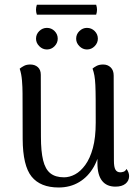

<svg xmlns="http://www.w3.org/2000/svg" viewBox="-20 -801 606 834"><path d="M428.2 -520.8Q447.7 -520.8 460.7 -508.3Q473.8 -495.9 473.8 -472.9L474.8 -103.4Q474.8 -75.4 481.5 -63.9Q488.3 -52.5 502.9 -52.5Q508.5 -52.5 516.5 -55Q524.5 -57.5 529.5 -67.2Q540.8 -52.1 540.8 -36Q540.8 -15.8 525.2 -3Q509.6 9.7 481.5 9.7Q443.1 9.7 423.2 -15.8Q403.2 -41.4 403.2 -92.4V-162.7L418.1 -180.8Q412.2 -120.3 387.8 -77Q363.3 -33.7 324.2 -10.2Q285 13.4 234.8 13.4Q155.4 13.4 117.2 -34Q79 -81.3 78.5 -197.3L77.9 -395.3Q77.9 -422.1 75.5 -451.3Q73.1 -480.5 65.5 -502.6Q73.5 -509.3 84.5 -515Q95.4 -520.8 111.6 -520.8Q131.6 -520.8 144.4 -509.3Q157.2 -497.8 157.2 -476.2L157.8 -206.9Q157.8 -143.6 167.3 -104.7Q176.8 -65.7 198.9 -48.2Q220.9 -30.8 258.2 -30.8Q282.2 -30.8 306.2 -43.7Q330.1 -56.5 350.6 -84.7Q371.1 -112.8 383.5 -158.2Q395.8 -203.5 395.8 -268.5Q395.8 -328.9 395.6 -367.8Q395.4 -406.8 394.2 -431.6Q393 -456.5 390.1 -472.5Q387.2 -488.5 382 -503.1Q387.8 -508.4 399.4 -514.6Q411 -520.8 428.2 -520.8ZM183.8 -586.1Q164.8 -586.1 150.7 -600.3Q136.5 -614.5 136.5 -632.8Q136.5 -652.5 150.7 -666.2Q164.8 -679.9 183.8 -679.9Q203.2 -679.9 217 -666.1Q230.8 -652.3 230.8 -633Q230.8 -614.5 217 -600.3Q203.2 -586.1 183.8 -586.1ZM357.7 -586.1Q339.2 -586.1 325 -600.3Q310.8 -614.5 310.8 -632.8Q310.8 -652.5 325 -666.2Q339.2 -679.9 357.5 -679.9Q377.2 -679.9 391.2 -666.1Q405.1 -652.3 405.1 -633Q405.1 -614.5 391.1 -600.3Q377.2 -586.1 357.7 -586.1ZM140.1 -780.5H397.7Q405.1 -758.7 397.7 -737.3H140.1Q132.7 -758.7 140.1 -780.5Z"/></svg>

Font: Arima Thin
Style: Regular
Weight: 100
Designer: Joana Correia and Natanael Gama
Foundry: NDISCOVER
Version: Version 1.101;gftools[0.9.23]